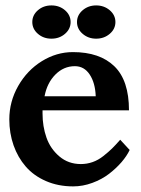

<svg xmlns="http://www.w3.org/2000/svg" viewBox="-20 -682 519 705"><path d="M453.6 -276.9H136.2V-265.1Q136.2 -217.8 150.6 -176.8Q165 -135.7 198 -107.7Q231 -79.6 276.9 -79.6Q299.3 -79.6 320.1 -86.9Q340.8 -94.2 359.6 -109.1Q378.4 -124 391.4 -136.7Q404.3 -149.4 421.4 -168.9L456.1 -131.3Q445.8 -109.4 426.3 -86.7Q406.7 -64 380.4 -43.7Q354 -23.4 319.1 -10.5Q284.2 2.4 248.5 2.4Q193.8 2.4 148.9 -17.1Q104 -36.6 74.7 -70.3Q45.4 -104 29.8 -148.4Q14.2 -192.9 14.2 -243.7Q14.2 -309.1 46.9 -366.5Q79.6 -423.8 133.5 -457.3Q187.5 -490.7 247.6 -490.7Q346.2 -490.7 399.9 -438.7Q453.6 -386.7 453.6 -276.9ZM143.6 -328.6H331.5Q329.6 -377.9 309.3 -408.4Q289.1 -439 254.9 -439Q213.9 -439 183.3 -408.2Q152.8 -377.4 143.6 -328.6ZM119.1 -557.9Q98.6 -575.7 98.6 -601.1Q98.6 -626.5 119.1 -644.3Q139.6 -662.1 168.9 -662.1Q198.2 -662.1 218.8 -644.3Q239.3 -626.5 239.3 -601.1Q239.3 -575.7 218.8 -557.9Q198.2 -540 168.9 -540Q139.6 -540 119.1 -557.9ZM333 -662.1Q362.3 -662.1 383.1 -644.3Q403.8 -626.5 403.8 -601.1Q403.8 -575.7 383.1 -557.9Q362.3 -540 333 -540Q304.2 -540 283.4 -557.9Q262.7 -575.7 262.7 -601.1Q262.7 -626.5 283.4 -644.3Q304.2 -662.1 333 -662.1Z"/></svg>

Font: Flanker
Style: Bold
Weight: 700
Designer: Flanker
Foundry: Flanker
Version: Version 2.021